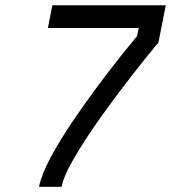

<svg xmlns="http://www.w3.org/2000/svg" viewBox="-20 -718 657 738"><path d="M617.2 -697.8 588.9 -554.2 579.6 -543.5Q543.5 -500 487.1 -428Q430.7 -356 372.1 -274.2Q313.5 -192.4 269.5 -118.4Q225.6 -44.4 216.8 0H129.9Q139.2 -46.4 174.3 -112.1Q209.5 -177.7 257.6 -249Q305.7 -320.3 355.7 -387.2Q405.8 -454.1 446.3 -504.9Q486.8 -555.7 506.8 -579.6L513.2 -610.4H164.1L181.2 -697.8Z"/></svg>

Font: Qaz
Style: Italic
Weight: 400
Italic angle: -11.25°
Designer: GGBotNet
Foundry: f0n7
Version: 0.70